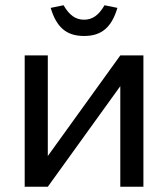

<svg xmlns="http://www.w3.org/2000/svg" viewBox="-20 -711 640 731"><path d="M74 0H162L438 -383V0H526V-500H438L162 -117V-500H74ZM173 -681 222 -691C244 -653 268 -636 300 -636C332 -636 356 -653 378 -691L427 -681C405 -607 367 -574 300 -574C233 -574 195 -607 173 -681Z"/></svg>

Font: LT Wave Mono
Style: Regular
Weight: 400
Designer: Daniel Lyons
Version: Version 2.5 (Glyphs App)